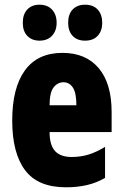

<svg xmlns="http://www.w3.org/2000/svg" viewBox="-20 -787 522 817"><path d="M246 -562Q345 -562 400 -497Q455 -432 455 -310V-225H191Q191 -170 214 -144.5Q237 -119 285 -119Q323 -119 356 -129Q389 -139 427 -162V-30Q391 -9 350 0.5Q309 10 261 10Q141 10 86.5 -63Q32 -136 32 -274Q32 -413 86 -487.5Q140 -562 246 -562ZM250 -437Q225 -437 208 -415Q191 -393 191 -339H305Q305 -392 290 -414.5Q275 -437 250 -437ZM77 -690Q77 -727 96.5 -747Q116 -767 148 -767Q182 -767 201.5 -746Q221 -725 221 -690Q221 -656 201.5 -635Q182 -614 148 -614Q116 -614 96.5 -634Q77 -654 77 -690ZM270 -690Q270 -727 289.5 -747Q309 -767 342 -767Q377 -767 396 -746Q415 -725 415 -690Q415 -656 396 -635Q377 -614 342 -614Q308 -614 289 -634.5Q270 -655 270 -690Z"/></svg>

Font: Noto Sans Sinhala ExtraCondensed Black
Style: Regular
Weight: 900
Width: 2
Designer: Jelle Bosma - Monotype Design Team
Foundry: Monotype Imaging Inc.
Version: Version 2.006; ttfautohint (v1.8.4.7-5d5b)